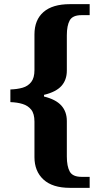

<svg xmlns="http://www.w3.org/2000/svg" viewBox="-20 -780 482 925"><path d="M317 125Q233 125 189.5 85Q146 45 146 -23V-194Q146 -232 130.5 -251.5Q115 -271 89 -279Q63 -287 30 -288V-349Q63 -350 89 -357.5Q115 -365 130.5 -385Q146 -405 146 -442V-614Q146 -684 189.5 -722Q233 -760 317 -760H412V-707H373Q330 -707 316 -682Q302 -657 302 -610V-440Q302 -395 276 -366Q250 -337 192 -323V-315Q249 -301 275.5 -271.5Q302 -242 302 -197V-26Q302 21 316 46.5Q330 72 373 72H412V125Z"/></svg>

Font: Noto Serif Thai
Style: Bold
Weight: 700
Designer: Monotype Design Team
Foundry: Monotype Imaging Inc.
Version: Version 2.002; ttfautohint (v1.8.4.7-5d5b)